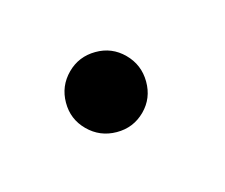

<svg xmlns="http://www.w3.org/2000/svg" viewBox="-42 -210 364 311"><g transform="rotate(30 140.0 -55.0)"><path d="M195.8 -55.2Q195.8 -27.3 175.8 -7.6Q155.8 12.2 127.9 12.2Q100.1 12.2 80.6 -7.6Q61 -27.3 61 -55.2Q61 -82.5 80.6 -102.3Q100.1 -122.1 127.9 -122.1Q155.8 -122.1 175.8 -102.3Q195.8 -82.5 195.8 -55.2Z"/></g></svg>

Font: Charis
Style: Regular
Weight: 400
Designer: Walt Agee, Miriam Martin, Annie Olsen, Victor Gaultney, Lorna Priest, Alan Ward, Bob Hallissy, Martin Hosken, Sharon Cor
Foundry: SIL Global
Version: Version 7.000